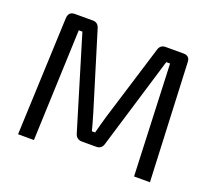

<svg xmlns="http://www.w3.org/2000/svg" viewBox="-117 -845 1111 1000"><g transform="rotate(20 438.5 -345.0)"><path d="M640 -690H739Q775 -690 775 -653L804 0H716L691 -617H670L516 -108Q508 -78 478 -78H399Q368 -78 359 -108L205 -617H185L161 0H73L100 -653Q102 -690 137 -690H237Q265 -690 274 -660L403 -239Q409 -221 418.5 -185.5Q428 -150 429 -146H447Q450 -157 458.5 -189.5Q467 -222 473 -241L602 -660Q610 -690 640 -690Z"/></g></svg>

Font: Exo 2
Style: Regular
Weight: 400
Designer: Natanael Gama
Version: Version 1.001;PS 001.001;hotconv 1.0.70;makeotf.lib2.5.58329